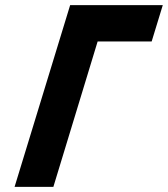

<svg xmlns="http://www.w3.org/2000/svg" viewBox="-20 -723 648 741"><path d="M356.8 -562.9 186 -1.9H36.3L250.7 -703.1H608.2L565.3 -562.9Z"/></svg>

Font: Hussar
Style: BdSuprConOblThree
Weight: 700
Foundry: Cannot Into Space Fonts
Version: Version 2.00